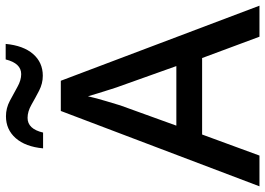

<svg xmlns="http://www.w3.org/2000/svg" viewBox="-152 -804 956 693"><g transform="rotate(-90 326.5 -458.0)"><path d="M540 0 463 -207H187L111 0H0L272 -717H381L652 0ZM362 -502Q358 -512 351 -534.5Q344 -557 336.5 -580.5Q329 -604 325 -619Q318 -588 307.5 -553.5Q297 -519 292 -502L219 -300H434ZM137 -781Q143 -845 174 -880Q205 -915 253 -915Q282 -915 308.5 -901Q335 -887 359 -873.5Q383 -860 405 -860Q444 -860 458 -916H514Q508 -852 477.5 -817Q447 -782 399 -782Q371 -782 345 -795.5Q319 -809 294.5 -823Q270 -837 247 -837Q207 -837 194 -781Z"/></g></svg>

Font: Noto Sans Tai Tham Medium
Style: Regular
Weight: 500
Designer: Monotype Design Team 2013. Revised by David WIlliams 2020
Foundry: Monotype Imaging Inc.
Version: Version 2.002; ttfautohint (v1.8.4.7-5d5b)